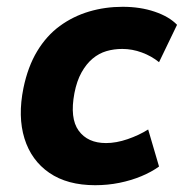

<svg xmlns="http://www.w3.org/2000/svg" viewBox="-20 -534 541 565"><path d="M260 11Q178 11 125 -25.5Q72 -62 52 -126.5Q32 -191 49 -275Q62 -338 89.5 -383.5Q117 -429 156 -457.5Q195 -486 242 -500Q289 -514 341 -514Q393 -514 435.5 -499.5Q478 -485 501 -461L448 -351Q426 -369 397.5 -379.5Q369 -390 340 -390Q315 -390 293 -383.5Q271 -377 252.5 -361.5Q234 -346 220 -321Q206 -296 199 -260Q185 -186 211.5 -149.5Q238 -113 292 -113Q322 -113 355.5 -124.5Q389 -136 416 -153L448 -44Q426 -28 396 -15.5Q366 -3 331.5 4Q297 11 260 11Z"/></svg>

Font: Nunito Sans 7pt SemiCondensed ExtraBold
Style: Italic
Weight: 800
Width: 4
Italic angle: -9°
Designer: Vernon Adams
Foundry: Vernon Adams
Version: Version 3.101;gftools[0.9.27]